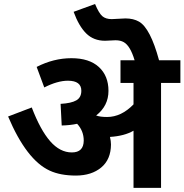

<svg xmlns="http://www.w3.org/2000/svg" viewBox="-20 -916 899 936"><path d="M859.4 -622.1V-511.7H765.1V0H630.9V-278.8Q586.4 -252.9 516.1 -248.5Q521 -228 521 -211.4Q520.5 -138.7 473.6 -99.6Q426.8 -60.5 350.6 -60.1Q274.4 -60.1 222.7 -84Q109.4 -135.7 19.5 -348.1L134.8 -392.1Q176.8 -282.2 224.6 -227.5Q272.5 -172.9 330.1 -172.9Q387.7 -172.9 388.2 -230.5Q388.2 -277.8 356 -312.5Q322.3 -305.2 280.8 -304.2L275.4 -409.7Q327.6 -412.6 352.1 -426.8Q376.5 -440.9 376.5 -473.6Q376.5 -522.5 311 -522.5Q260.3 -522.5 195.8 -489.7L158.7 -589.8Q241.7 -632.3 328.1 -632.3Q415 -632.3 461.9 -589.4Q508.8 -546.4 508.8 -473.1Q508.8 -399.9 448.7 -353Q467.8 -345.7 502 -345.7Q571.3 -345.7 630.9 -407.2V-511.7H567.4V-622.1H636.2Q615.2 -692.4 583.5 -710.4Q567.4 -719.7 543 -719.7L492.2 -717.3Q436.5 -717.3 400.4 -752.9Q364.3 -788.6 338.9 -858.4L443.4 -896.5Q461.9 -852.1 478.5 -837.4Q495.1 -822.8 524.9 -822.8L591.3 -826.2Q630.4 -826.2 657.7 -810.5Q712.9 -778.8 755.4 -622.1Z"/></svg>

Font: NotoSans-Bold
Style: Bold
Weight: 700
Designer: Monotype Design team
Foundry: Monotype Imaging Inc.
Version: Version 1.04